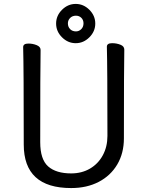

<svg xmlns="http://www.w3.org/2000/svg" viewBox="-20 -935 750 979"><path d="M342.8 23.9Q101.1 23.9 101.1 -198.2Q101.1 -585.9 98.1 -694.8Q98.1 -712.9 125 -712.9Q147 -712.9 167 -704.8Q187 -696.8 187 -680.2Q185.1 -584 185.1 -210Q185.1 -122.1 225.6 -86.4Q266.1 -50.8 342.8 -50.8Q397 -50.8 439 -75.4Q481 -100.1 504.4 -143.6Q527.8 -187 527.8 -242.2Q527.8 -595.2 524.9 -696.8Q524.9 -714.8 551.8 -714.8Q574.2 -714.8 594 -707Q613.8 -699.2 613.8 -682.1Q611.8 -594.2 611.8 -230Q611.8 -153.8 577.9 -96.4Q543.9 -39.1 483.4 -7.6Q422.9 23.9 342.8 23.9ZM367.2 -774.9Q382.8 -774.9 394.3 -786.4Q405.8 -797.9 405.8 -815.9Q405.8 -833 394.8 -844Q383.8 -855 367.2 -855Q349.1 -855 337.6 -843.5Q326.2 -832 326.2 -815.9Q326.2 -797.9 337.6 -786.4Q349.1 -774.9 367.2 -774.9ZM435.8 -744.9Q405.8 -714.8 366 -714.8Q326.2 -714.8 296.1 -744.9Q266.1 -774.9 266.1 -814.9Q266.1 -855 296.1 -885Q326.2 -915 366 -915Q405.8 -915 435.8 -885Q465.8 -855 465.8 -814.9Q465.8 -774.9 435.8 -744.9Z"/></svg>

Font: LXGW WenKai Screen
Style: Regular
Weight: 400
Designer: LXGW / Fontworks Inc.
Foundry: LXGW / Fontworks Inc.
Version: Version 1.510;January 18,2025